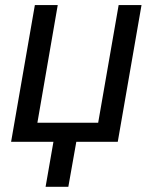

<svg xmlns="http://www.w3.org/2000/svg" viewBox="-20 -548 605 742"><path d="M114.7 -528.3 22.9 0H186.5L156.2 173.8H244.1L274.9 0H435.1L526.9 -528.3H438.5L359.4 -73.7H124.5L203.1 -528.3Z"/></svg>

Font: Roboto
Style: Italic
Weight: 400
Italic angle: -12°
Designer: Google
Version: Version 2.137; 2017